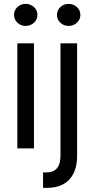

<svg xmlns="http://www.w3.org/2000/svg" viewBox="-20 -749 476 969"><path d="M67.4 -530.3H151.4V0H67.4ZM50.8 -673.8Q50.8 -697.3 67.9 -713.4Q85 -729.5 109.4 -729.5Q133.8 -729.5 151.4 -713.4Q168.9 -697.3 168.9 -673.8Q168.9 -650.4 151.4 -634.3Q133.8 -618.2 109.4 -618.2Q85 -618.2 67.9 -634.3Q50.8 -650.4 50.8 -673.8ZM369.1 -530.3V38.1Q369.1 114.3 330.1 156.7Q291 199.2 214.8 199.2H197.3V121.1H213.9Q250 121.1 267.6 99.9Q285.2 78.6 285.2 38.1V-530.3ZM267.6 -673.8Q267.6 -697.3 284.7 -713.4Q301.8 -729.5 326.2 -729.5Q350.6 -729.5 368.2 -713.4Q385.7 -697.3 385.7 -673.8Q385.7 -650.4 368.2 -634.3Q350.6 -618.2 326.2 -618.2Q301.8 -618.2 284.7 -634.3Q267.6 -650.4 267.6 -673.8Z"/></svg>

Font: Pretendard
Style: Regular
Weight: 400
Designer: Base glyphs from Inter by Rasmus Andersson; Hangeul glyphs from Noto Sans CJK(Source Han Sans) by Jang Soo-young and Kan
Foundry: Kil Hyung-jin
Version: Version 1.309